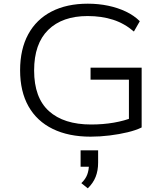

<svg xmlns="http://www.w3.org/2000/svg" viewBox="-20 -733 901 1041"><path d="M471 8Q352 8 266 -34Q180 -76 134.5 -156.5Q89 -237 89 -352Q89 -466 133 -547Q177 -628 259.5 -670.5Q342 -713 456 -713Q514 -713 566.5 -702Q619 -691 663 -670Q707 -649 738 -618L706 -562Q655 -606 593 -626Q531 -646 455 -646Q318 -646 241.5 -571Q165 -496 165 -351Q165 -203 245.5 -130.5Q326 -58 474 -58Q539 -58 597 -68Q655 -78 702 -97L679 -56V-301H471V-366H748V-42Q718 -27 672.5 -16Q627 -5 574.5 1.5Q522 8 471 8ZM456 288 421 260Q444 238 453 213.5Q462 189 462 161L475 171H417V82H512V149Q512 192 498.5 226Q485 260 456 288Z"/></svg>

Font: Nunito Sans 7pt SemiExpanded Light
Style: Regular
Weight: 300
Width: 6
Designer: Vernon Adams
Foundry: Vernon Adams
Version: Version 3.101;gftools[0.9.27]